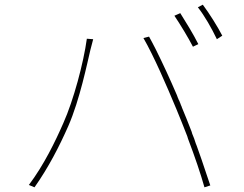

<svg xmlns="http://www.w3.org/2000/svg" viewBox="-20 -813 1040 818"><path d="M927 -661C907 -700 871 -757 844 -793L823 -782C852 -745 881 -694 904 -646L927 -661ZM825 -625C803 -669 770 -722 748 -757L723 -746C748 -709 783 -651 802 -614L825 -625ZM876 -23C871 -38 865 -55 859 -73L856 -82C845 -116 832 -153 818 -192L814 -202C810 -216 805 -229 799 -243L796 -253C782 -288 769 -323 755 -355C754 -358 753 -362 751 -365L747 -376C746 -377 745 -379 745 -381L740 -391C740 -393 739 -394 738 -396L734 -407C704 -477 672 -546 645 -600L641 -608C631 -627 623 -643 615 -657L591 -651C635 -575 690 -448 732 -347C747 -312 762 -272 778 -232L781 -222C810 -146 836 -69 851 -15L876 -23ZM271 -276C320 -388 352 -546 365 -600C370 -620 372 -627 377 -646L350 -648C336 -545 293 -385 250 -289C216 -211 167 -110 103 -25L127 -15C187 -100 233 -190 271 -276Z"/></svg>

Font: Glow Sans SC Normal Thin
Style: Regular
Weight: 100
Designer: Ryoko NISHIZUKA (kana, bopomofo & ideographs); Paul D. Hunt (Latin, Greek & Cyrillic); Sandoll Communications, Soo-young
Version: Version 0.93